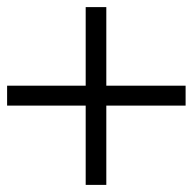

<svg xmlns="http://www.w3.org/2000/svg" viewBox="-53 -530 542 540"><path d="M-33 -233V-289H188V-510H246V-289H469V-233H246V-10H188V-233Z"/></svg>

Font: TitilliumText22L Lt
Style: Thin
Weight: 300
Designer: Campivisivi
Foundry: Campivisivi
Version: 1.000